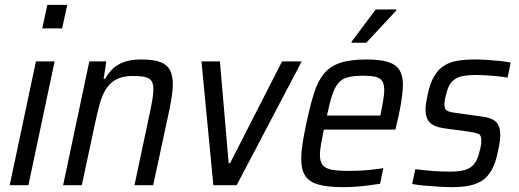

<svg xmlns="http://www.w3.org/2000/svg" viewBox="-20 -763 2137 791"><path d="M154 -646 175 -743H257L236 -646ZM20 0 128 -510H205L97 0Z M240 0 348 -510H418L407 -438H413Q426 -462 445 -480Q464 -498 492.5 -508Q521 -518 562 -518Q612 -518 640 -507.5Q668 -497 680 -474.5Q692 -452 692 -416Q692 -397 688.5 -372Q685 -347 679 -316L611 0H534L597 -297Q604 -330 608 -354Q612 -378 612 -394Q612 -419 603.5 -430.5Q595 -442 576.5 -446Q558 -450 527 -450Q485 -450 458.5 -435.5Q432 -421 416 -395Q400 -369 390.5 -333.5Q381 -298 372 -257L317 0Z M859 0 810 -510H886L922 -91H928L1142 -510H1223L955 0Z M1393 8Q1329 8 1291 -3Q1253 -14 1237 -39.5Q1221 -65 1221 -107Q1221 -135 1226.5 -171.5Q1232 -208 1242 -254Q1257 -325 1272.5 -375.5Q1288 -426 1313 -457.5Q1338 -489 1380 -503.5Q1422 -518 1489 -518Q1546 -518 1579 -507.5Q1612 -497 1626 -474Q1640 -451 1640 -413Q1640 -397 1637 -372Q1634 -347 1628.5 -317.5Q1623 -288 1615 -255L1609 -229H1314Q1307 -194 1302.5 -168.5Q1298 -143 1298 -125Q1298 -98 1309 -83.5Q1320 -69 1346 -64Q1372 -59 1416 -59Q1436 -59 1461 -60Q1486 -61 1511.5 -64Q1537 -67 1559 -70L1546 -6Q1528 -3 1502 0.5Q1476 4 1447.5 6Q1419 8 1393 8ZM1327 -287H1547L1550 -302Q1555 -329 1559 -352Q1563 -375 1563 -391Q1563 -418 1553.5 -430.5Q1544 -443 1525.5 -447Q1507 -451 1477 -451Q1438 -451 1414 -445Q1390 -439 1375 -422Q1360 -405 1349 -372.5Q1338 -340 1327 -287ZM1428 -587 1429 -592 1528 -724H1613L1612 -719L1489 -587Z M1842 8Q1816 8 1785.5 6Q1755 4 1727 1.5Q1699 -1 1678 -5L1691 -66Q1709 -64 1727 -62Q1745 -60 1763 -58.5Q1781 -57 1799 -56.5Q1817 -56 1836 -56Q1877 -56 1900.5 -64.5Q1924 -73 1936.5 -91.5Q1949 -110 1955 -137Q1959 -150 1961 -162Q1963 -174 1963 -185Q1963 -206 1952 -211Q1941 -216 1916 -220L1806 -235Q1767 -241 1750 -259Q1733 -277 1733 -312Q1733 -323 1735.5 -339.5Q1738 -356 1742 -374Q1752 -421 1769 -449.5Q1786 -478 1810.5 -493Q1835 -508 1866.5 -513Q1898 -518 1938 -518Q1963 -518 1990 -516Q2017 -514 2042 -511.5Q2067 -509 2084 -505L2071 -443Q2051 -447 2029 -449Q2007 -451 1984.5 -452.5Q1962 -454 1939 -454Q1909 -454 1885.5 -449.5Q1862 -445 1845 -429.5Q1828 -414 1820 -382Q1816 -369 1813.5 -357Q1811 -345 1811 -332Q1811 -313 1821.5 -307Q1832 -301 1857 -298L1964 -283Q1989 -280 2006 -272.5Q2023 -265 2032 -250Q2041 -235 2041 -206Q2041 -195 2038.5 -177Q2036 -159 2031 -138Q2022 -93 2006.5 -64.5Q1991 -36 1968.5 -20.5Q1946 -5 1915 1.5Q1884 8 1842 8Z"/></svg>

Font: Saira SemiCondensed
Style: Italic
Weight: 400
Width: 4
Italic angle: -12°
Designer: Hector Gatti with collaboration of the Omnibus-Type team
Foundry: Omnibus-Type
Version: Version 1.101